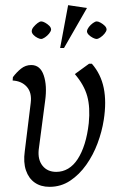

<svg xmlns="http://www.w3.org/2000/svg" viewBox="-20 -712 468 744"><path d="M172 12Q138 12 114.5 -4.5Q91 -21 80.5 -52Q70 -83 76 -126L99 -313Q104 -353 84 -375.5Q64 -398 29 -400L30 -413Q44 -432 61.5 -446Q79 -460 101 -460Q136 -460 149.5 -420Q163 -380 155 -322L130 -132Q126 -93 145 -69.5Q164 -46 198 -46Q223 -46 244 -58.5Q265 -71 281 -95.5Q297 -120 308 -155Q319 -190 324 -235Q330 -296 318 -339.5Q306 -383 270 -425L325 -465H336Q371 -425 382 -371Q393 -317 382 -247Q375 -202 358 -156.5Q341 -111 314 -73Q287 -35 251.5 -11.5Q216 12 172 12ZM213 -526 244 -692 317 -681 228 -526ZM139 -561Q134 -561 125 -565.5Q116 -570 109.5 -577Q103 -584 103 -591Q103 -599 110 -607.5Q117 -616 125.5 -622.5Q134 -629 140 -629Q146 -629 155 -624Q164 -619 171 -612Q178 -605 178 -597Q177 -590 170 -581.5Q163 -573 154 -567Q145 -561 139 -561ZM354 -561Q349 -561 340 -565.5Q331 -570 324 -577Q317 -584 317 -591Q318 -599 324.5 -607.5Q331 -616 340 -622.5Q349 -629 355 -629Q361 -629 370 -624Q379 -619 386 -612Q393 -605 393 -597Q392 -590 385 -581.5Q378 -573 369 -567Q360 -561 354 -561Z"/></svg>

Font: Ancizar Serif Light
Style: Italic
Weight: 300
Italic angle: -4°
Designer: Cesar Puertas, Viviana Monsalve, Julian Moncada, Julian Prieto, Jose Castro, Felipe Aragon, Mariel Hernandez, Sara Alarc
Version: Version 8.100